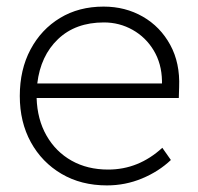

<svg xmlns="http://www.w3.org/2000/svg" viewBox="-20 -552 599 582"><path d="M304 10Q226 10 166.5 -25Q107 -60 73.5 -121Q40 -182 40 -261Q40 -341 72.5 -402Q105 -463 162 -497.5Q219 -532 294 -532Q360 -532 413 -501.5Q466 -471 496 -416Q526 -361 523 -288L522 -255H91Q93 -190 121 -141Q149 -92 197 -65Q245 -38 308 -38Q400 -38 472 -104L498 -67Q461 -32 410.5 -11Q360 10 304 10ZM295 -484Q209 -484 156 -433.5Q103 -383 93 -299H471V-307Q470 -359 446 -399Q422 -439 382 -461.5Q342 -484 295 -484Z"/></svg>

Font: Readex Pro ExtraLight
Style: Regular
Weight: 200
Designer: Bonnie Shaver-Troup, Thomas Jockin
Foundry: Lexend
Version: Version 1.203; ttfautohint (v1.8.3)